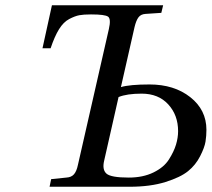

<svg xmlns="http://www.w3.org/2000/svg" viewBox="-20 -712 807 732"><path d="M142 -528 178 -692H602L595 -663L535 -659Q517 -658 508 -646Q499 -634 493 -609L441 -380Q475 -390 550 -390Q644 -390 705.5 -341.5Q767 -293 767 -217Q767 -194 763.5 -172Q760 -150 743 -116.5Q726 -83 697 -59.5Q668 -36 610.5 -18Q553 0 474 0H169L175 -29L233 -35Q252 -36 262 -47.5Q272 -59 277 -83L395 -601Q404 -640 392 -648.5Q380 -657 328 -657H326Q299 -657 282.5 -654Q266 -651 244 -639.5Q222 -628 205 -600.5Q188 -573 173 -528ZM377 -99Q369 -65 386 -50Q403 -35 471 -35Q525 -35 565 -54.5Q605 -74 624 -104Q643 -134 651 -160.5Q659 -187 659 -212Q659 -273 621.5 -314Q584 -355 520 -355Q464 -355 432 -342Z"/></svg>

Font: Heuristica
Style: Italic
Weight: 400
Italic angle: -13°
Version: Version 1.0.2